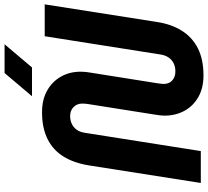

<svg xmlns="http://www.w3.org/2000/svg" viewBox="-56 -864 932 861"><g transform="rotate(-90 410.5 -434.0)"><path d="M502 12Q446 12 405.5 -11Q365 -34 343.5 -73.5Q322 -113 322 -162Q322 -173 323.5 -184.5Q325 -196 327 -209L374 -506Q375 -512 375.5 -519Q376 -526 376 -532Q376 -555 360.5 -570.5Q345 -586 320 -586Q300 -586 284 -578Q268 -570 258 -555.5Q248 -541 245 -520L163 0H20L99 -503Q110 -570 139 -616.5Q168 -663 217.5 -687.5Q267 -712 337 -712Q394 -712 434.5 -689Q475 -666 497 -627Q519 -588 519 -539Q519 -528 518 -517.5Q517 -507 515 -496L467 -194Q466 -185 465 -178.5Q464 -172 464 -167Q464 -142 480 -128Q496 -114 520 -114Q541 -114 557 -122Q573 -130 583 -145Q593 -160 596 -180L678 -700H821L742 -197Q732 -131 702 -84Q672 -37 622.5 -12.5Q573 12 502 12ZM409 -757 513 -880H642L538 -757Z"/></g></svg>

Font: MuseoModerno SemiBold
Style: Italic
Weight: 600
Italic angle: -9°
Designer: Pablo Cosgaya, Héctor Gatti, Marcela Romero, and the Authors of The MuseoModerno Project.
Foundry: Omnibus-Type Team
Version: Version 1.003